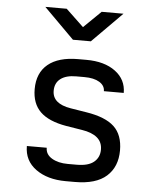

<svg xmlns="http://www.w3.org/2000/svg" viewBox="-55 -831 710 886"><g transform="rotate(5 300.0 -388.5)"><path d="M283 8Q198 8 144 -31Q90 -70 90 -138H182Q182 -107 211.5 -89.5Q241 -72 285 -72H327Q380 -72 406 -93.5Q432 -115 432 -151Q432 -186 407.5 -206.5Q383 -227 337 -234L263 -246Q181 -260 142 -298Q103 -336 103 -403Q103 -478 151.5 -518Q200 -558 291 -558H329Q413 -558 463.5 -520.5Q514 -483 514 -421H422Q422 -447 396.5 -462.5Q371 -478 327 -478H289Q242 -478 216.5 -458.5Q191 -439 191 -403Q191 -343 276 -329L350 -317Q439 -303 479.5 -265Q520 -227 520 -155Q520 -79 471.5 -35.5Q423 8 325 8ZM259 -645 119 -785H218L300 -707L380 -785H481L342 -645Z"/></g></svg>

Font: NKDuy Mono
Style: Regular
Weight: 400
Monospace: yes
Designer: NKDuy
Foundry: NKDuy
Version: Version 2.251; ttfautohint (v1.8.4.7-5d5b)